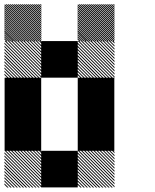

<svg xmlns="http://www.w3.org/2000/svg" viewBox="-21 -854 708 875"><path d="M500.8 -155.8 489.2 -167.5H495L500.8 -161.7ZM500.8 -141.7 475 -167.5H480.8L500.8 -147.5ZM500.8 -127.5 460.8 -167.5H466.7L500.8 -133.3ZM500.8 -113.3 446.7 -167.5H452.5L500.8 -119.2ZM500.8 -99.2 432.5 -167.5H438.3L500.8 -105ZM500.8 -85 418.3 -167.5H424.2L500.8 -90.8ZM500.8 -70.8 404.2 -167.5H410L500.8 -76.7ZM500.8 -56.7 390 -167.5H395.8L500.8 -62.5ZM500.8 -42.5 375.8 -167.5H381.7L500.8 -48.3ZM500.8 -28.3 361.7 -167.5H367.5L500.8 -34.2ZM500.8 -14.2 347.5 -167.5H353.3L500.8 -20ZM500.8 0 333.3 -167.5H339.2L500.8 -5.8ZM487.5 0.8 332.5 -154.2V-160L493.3 0.8ZM473.3 0.8 332.5 -140V-145.8L479.2 0.8ZM459.2 0.8 332.5 -125.8V-131.7L465 0.8ZM445 0.8 332.5 -111.7V-117.5L450.8 0.8ZM430 0.8 332.5 -96.7V-103.3L436.7 0.8ZM416.7 0.8 332.5 -83.3V-89.2L422.5 0.8ZM402.5 0.8 332.5 -69.2V-75L408.3 0.8ZM388.3 0.8 332.5 -55V-60.8L394.2 0.8ZM374.2 0.8 332.5 -40.8V-46.7L380 0.8ZM360 0.8 332.5 -26.7V-32.5L365.8 0.8ZM345.8 0.8 332.5 -12.5V-18.3L351.7 0.8ZM167.5 -155.8 155.8 -167.5H161.7L167.5 -161.7ZM167.5 -141.7 141.7 -167.5H147.5L167.5 -147.5ZM167.5 -127.5 127.5 -167.5H133.3L167.5 -133.3ZM167.5 -113.3 113.3 -167.5H119.2L167.5 -119.2ZM167.5 -99.2 99.2 -167.5H105L167.5 -105ZM167.5 -85 85 -167.5H90.8L167.5 -90.8ZM167.5 -70.8 70.8 -167.5H76.7L167.5 -76.7ZM167.5 -56.7 56.7 -167.5H62.5L167.5 -62.5ZM167.5 -42.5 42.5 -167.5H48.3L167.5 -48.3ZM167.5 -28.3 28.3 -167.5H34.2L167.5 -34.2ZM167.5 -14.2 14.2 -167.5H20L167.5 -20ZM167.5 0 0 -167.5H5.8L167.5 -5.8ZM154.2 0.8 -0.8 -154.2V-160L160 0.8ZM140 0.8 -0.8 -140V-145.8L145.8 0.8ZM125.8 0.8 -0.8 -125.8V-131.7L131.7 0.8ZM111.7 0.8 -0.8 -111.7V-117.5L117.5 0.8ZM96.7 0.8 -0.8 -96.7V-103.3L103.3 0.8ZM83.3 0.8 -0.8 -83.3V-89.2L89.2 0.8ZM69.2 0.8 -0.8 -69.2V-75L75 0.8ZM55 0.8 -0.8 -55V-60.8L60.8 0.8ZM40.8 0.8 -0.8 -40.8V-46.7L46.7 0.8ZM26.7 0.8 -0.8 -26.7V-32.5L32.5 0.8ZM12.5 0.8 -0.8 -12.5V-18.3L18.3 0.8ZM500.8 -655.8 489.2 -667.5H495L500.8 -661.7ZM500.8 -641.7 475 -667.5H480.8L500.8 -647.5ZM500.8 -627.5 460.8 -667.5H466.7L500.8 -633.3ZM500.8 -613.3 446.7 -667.5H452.5L500.8 -619.2ZM500.8 -599.2 432.5 -667.5H438.3L500.8 -605ZM500.8 -585 418.3 -667.5H424.2L500.8 -590.8ZM500.8 -570.8 404.2 -667.5H410L500.8 -576.7ZM500.8 -556.7 390 -667.5H395.8L500.8 -562.5ZM500.8 -542.5 375.8 -667.5H381.7L500.8 -548.3ZM500.8 -528.3 361.7 -667.5H367.5L500.8 -534.2ZM500.8 -514.2 347.5 -667.5H353.3L500.8 -520ZM500.8 -500 333.3 -667.5H339.2L500.8 -505.8ZM487.5 -499.2 332.5 -654.2V-660L493.3 -499.2ZM473.3 -499.2 332.5 -640V-645.8L479.2 -499.2ZM459.2 -499.2 332.5 -625.8V-631.7L465 -499.2ZM445 -499.2 332.5 -611.7V-617.5L450.8 -499.2ZM430 -499.2 332.5 -596.7V-603.3L436.7 -499.2ZM416.7 -499.2 332.5 -583.3V-589.2L422.5 -499.2ZM402.5 -499.2 332.5 -569.2V-575L408.3 -499.2ZM388.3 -499.2 332.5 -555V-560.8L394.2 -499.2ZM374.2 -499.2 332.5 -540.8V-546.7L380 -499.2ZM360 -499.2 332.5 -526.7V-532.5L365.8 -499.2ZM345.8 -499.2 332.5 -512.5V-518.3L351.7 -499.2ZM167.5 -655.8 155.8 -667.5H161.7L167.5 -661.7ZM167.5 -641.7 141.7 -667.5H147.5L167.5 -647.5ZM167.5 -627.5 127.5 -667.5H133.3L167.5 -633.3ZM167.5 -613.3 113.3 -667.5H119.2L167.5 -619.2ZM167.5 -599.2 99.2 -667.5H105L167.5 -605ZM167.5 -585 85 -667.5H90.8L167.5 -590.8ZM167.5 -570.8 70.8 -667.5H76.7L167.5 -576.7ZM167.5 -556.7 56.7 -667.5H62.5L167.5 -562.5ZM167.5 -542.5 42.5 -667.5H48.3L167.5 -548.3ZM167.5 -528.3 28.3 -667.5H34.2L167.5 -534.2ZM167.5 -514.2 14.2 -667.5H20L167.5 -520ZM167.5 -500 0 -667.5H5.8L167.5 -505.8ZM154.2 -499.2 -0.8 -654.2V-660L160 -499.2ZM140 -499.2 -0.8 -640V-645.8L145.8 -499.2ZM125.8 -499.2 -0.8 -625.8V-631.7L131.7 -499.2ZM111.7 -499.2 -0.8 -611.7V-617.5L117.5 -499.2ZM96.7 -499.2 -0.8 -596.7V-603.3L103.3 -499.2ZM83.3 -499.2 -0.8 -583.3V-589.2L89.2 -499.2ZM69.2 -499.2 -0.8 -569.2V-575L75 -499.2ZM55 -499.2 -0.8 -555V-560.8L60.8 -499.2ZM40.8 -499.2 -0.8 -540.8V-546.7L46.7 -499.2ZM26.7 -499.2 -0.8 -526.7V-532.5L32.5 -499.2ZM12.5 -499.2 -0.8 -512.5V-518.3L18.3 -499.2ZM500.8 -826.7 493.3 -834.2H499.2L500.8 -832.5ZM500.8 -817.5 484.2 -834.2H490L500.8 -823.3ZM500.8 -808.3 475 -834.2H480.8L500.8 -814.2ZM500.8 -799.2 465.8 -834.2H471.7L500.8 -805ZM500.8 -790 456.7 -834.2H462.5L500.8 -795.8ZM500.8 -780.8 447.5 -834.2H453.3L500.8 -786.7ZM500.8 -771.7 438.3 -834.2H444.2L500.8 -777.5ZM500.8 -762.5 429.2 -834.2H435L500.8 -768.3ZM500.8 -753.3 420 -834.2H425.8L500.8 -759.2ZM500.8 -744.2 410.8 -834.2H416.7L500.8 -750ZM500.8 -735 401.7 -834.2H407.5L500.8 -740.8ZM500.8 -725.8 392.5 -834.2H398.3L500.8 -731.7ZM500.8 -716.7 383.3 -834.2H389.2L500.8 -722.5ZM500.8 -707.5 374.2 -834.2H380L500.8 -713.3ZM500.8 -698.3 365 -834.2H370.8L500.8 -704.2ZM500.8 -689.2 355.8 -834.2H361.7L500.8 -695ZM500.8 -680 346.7 -834.2H352.5L500.8 -685.8ZM500.8 -670.8 337.5 -834.2H343.3L500.8 -676.7ZM496.7 -665.8 332.5 -830 334.2 -834.2 500.8 -667.5ZM487.5 -665.8 332.5 -820.8V-826.7L493.3 -665.8ZM478.3 -665.8 332.5 -811.7V-817.5L484.2 -665.8ZM469.2 -665.8 332.5 -802.5V-808.3L475 -665.8ZM460 -665.8 332.5 -793.3V-799.2L465.8 -665.8ZM450.8 -665.8 332.5 -784.2V-790L456.7 -665.8ZM441.7 -665.8 332.5 -775V-780.8L447.5 -665.8ZM432.5 -665.8 332.5 -765.8V-771.7L438.3 -665.8ZM423.3 -665.8 332.5 -756.7V-762.5L429.2 -665.8ZM414.2 -665.8 332.5 -747.5V-753.3L420 -665.8ZM405 -665.8 332.5 -738.3V-744.2L410.8 -665.8ZM395.8 -665.8 332.5 -729.2V-735L401.7 -665.8ZM386.7 -665.8 332.5 -720V-725.8L392.5 -665.8ZM376.7 -665.8 332.5 -710V-716.7L383.3 -665.8ZM368.3 -665.8 332.5 -701.7V-707.5L374.2 -665.8ZM359.2 -665.8 332.5 -692.5V-698.3L365 -665.8ZM350 -665.8 332.5 -683.3V-689.2L355.8 -665.8ZM340.8 -665.8 332.5 -674.2V-680L346.7 -665.8ZM167.5 -826.7 160 -834.2H165.8L167.5 -832.5ZM167.5 -817.5 150.8 -834.2H156.7L167.5 -823.3ZM167.5 -808.3 141.7 -834.2H147.5L167.5 -814.2ZM167.5 -799.2 132.5 -834.2H138.3L167.5 -805ZM167.5 -790 123.3 -834.2H129.2L167.5 -795.8ZM167.5 -780.8 114.2 -834.2H120L167.5 -786.7ZM167.5 -771.7 105 -834.2H110.8L167.5 -777.5ZM167.5 -762.5 95.8 -834.2H101.7L167.5 -768.3ZM167.5 -753.3 86.7 -834.2H92.5L167.5 -759.2ZM167.5 -744.2 77.5 -834.2H83.3L167.5 -750ZM167.5 -735 68.3 -834.2H74.2L167.5 -740.8ZM167.5 -725.8 59.2 -834.2H65L167.5 -731.7ZM167.5 -716.7 50 -834.2H55.8L167.5 -722.5ZM167.5 -707.5 40.8 -834.2H46.7L167.5 -713.3ZM167.5 -698.3 31.7 -834.2H37.5L167.5 -704.2ZM167.5 -689.2 22.5 -834.2H28.3L167.5 -695ZM167.5 -680 13.3 -834.2H19.2L167.5 -685.8ZM167.5 -670.8 4.2 -834.2H10L167.5 -676.7ZM163.3 -665.8 -0.8 -830 0.8 -834.2 167.5 -667.5ZM154.2 -665.8 -0.8 -820.8V-826.7L160 -665.8ZM145 -665.8 -0.8 -811.7V-817.5L150.8 -665.8ZM135.8 -665.8 -0.8 -802.5V-808.3L141.7 -665.8ZM126.7 -665.8 -0.8 -793.3V-799.2L132.5 -665.8ZM117.5 -665.8 -0.8 -784.2V-790L123.3 -665.8ZM108.3 -665.8 -0.8 -775V-780.8L114.2 -665.8ZM99.2 -665.8 -0.8 -765.8V-771.7L105 -665.8ZM90 -665.8 -0.8 -756.7V-762.5L95.8 -665.8ZM80.8 -665.8 -0.8 -747.5V-753.3L86.7 -665.8ZM71.7 -665.8 -0.8 -738.3V-744.2L77.5 -665.8ZM62.5 -665.8 -0.8 -729.2V-735L68.3 -665.8ZM53.3 -665.8 -0.8 -720V-725.8L59.2 -665.8ZM43.3 -665.8 -0.8 -710V-716.7L50 -665.8ZM35 -665.8 -0.8 -701.7V-707.5L40.8 -665.8ZM25.8 -665.8 -0.8 -692.5V-698.3L31.7 -665.8ZM16.7 -665.8 -0.8 -683.3V-689.2L22.5 -665.8ZM7.5 -665.8 -0.8 -674.2V-680L13.3 -665.8ZM166.7 -166.7H333.3V0H166.7ZM333.3 -333.3H500V-166.7H333.3ZM0 -333.3H166.7V-166.7H0ZM333.3 -500H500V-166.7H333.3ZM0 -500H166.7V-166.7H0ZM166.7 -666.7H333.3V-500H166.7Z"/></svg>

Font: 0xA000-Pixelated
Style: Pixelated
Weight: 400
Version: Version 0.1